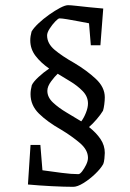

<svg xmlns="http://www.w3.org/2000/svg" viewBox="-20 -628 501 742"><path d="M243 -608Q252 -608 274.5 -605.5Q297 -603 325.5 -600Q354 -597 379 -595L368 -453H331L324 -538Q308 -541 284.5 -545.5Q261 -550 240 -553.5Q219 -557 210 -557Q205 -557 193.5 -545Q182 -533 172 -517.5Q162 -502 162 -491Q162 -460 191 -435.5Q220 -411 268 -384Q315 -356 350 -323.5Q385 -291 385 -252Q385 -240 383 -224.5Q381 -209 378 -200Q369 -185 353.5 -167Q338 -149 324 -137Q352 -115 368.5 -90.5Q385 -66 385 -37Q385 -29 383.5 -15Q382 -1 379 6Q369 24 347.5 44.5Q326 65 302.5 79.5Q279 94 263 94Q229 94 180 91.5Q131 89 88 85L98 -68H136L144 30Q180 35 218 40Q256 45 283 45Q289 45 297.5 34Q306 23 313 8.5Q320 -6 320 -18Q320 -49 288 -76Q256 -103 216 -127Q163 -157 130.5 -189Q98 -221 98 -264Q98 -280 103 -299Q109 -312 129 -330.5Q149 -349 170 -363Q137 -386 117 -412.5Q97 -439 97 -472Q97 -488 102 -506Q110 -520 128.5 -537.5Q147 -555 169.5 -571Q192 -587 212 -597.5Q232 -608 243 -608ZM203 -343Q192 -333 177.5 -313.5Q163 -294 163 -277Q163 -252 185 -231.5Q207 -211 237.5 -193Q268 -175 294 -159Q304 -172 312 -192Q320 -212 320 -228Q320 -255 299.5 -276Q279 -297 251.5 -313.5Q224 -330 203 -343Z"/></svg>

Font: Grenze Gotisch Light
Style: Regular
Weight: 300
Designer: Renata Polastri
Foundry: Omnibus-Type
Version: Version 1.001